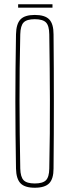

<svg xmlns="http://www.w3.org/2000/svg" viewBox="-20 -875 324 900"><path d="M143 5Q96 5 76 -16Q56 -37 55 -85Q53.5 -169.5 52.8 -246.8Q52 -324 52 -399.5Q52 -475 52.8 -552.2Q53.5 -629.5 55 -714Q56 -763 76 -784Q96 -805 143 -805Q190.5 -805 210.8 -784Q231 -763 231 -714Q232 -629.5 232.2 -552.2Q232.5 -475 232.5 -399.5Q232.5 -324 232.2 -246.8Q232 -169.5 231 -85Q231 -37 210.8 -16Q190.5 5 143 5ZM143 -15Q180.5 -15 195.5 -30.2Q210.5 -45.5 211 -85Q213 -171 213.5 -249.2Q214 -327.5 214 -403Q214 -478.5 213 -555Q212 -631.5 211 -714Q210.5 -754.5 195.5 -769.8Q180.5 -785 143 -785Q105.5 -785 90.8 -769.8Q76 -754.5 75 -714Q73 -631.5 72.2 -555Q71.5 -478.5 71.5 -403Q71.5 -327.5 72.5 -249.2Q73.5 -171 75 -85Q76 -45.5 90.8 -30.2Q105.5 -15 143 -15ZM65 -855H226V-839H65Z"/></svg>

Font: Big Shoulders Display SC Thin
Style: Regular
Weight: 100
Designer: Patric King
Foundry: XO Type Co
Version: Version 2.002